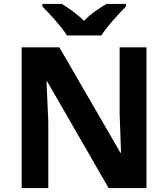

<svg xmlns="http://www.w3.org/2000/svg" viewBox="-20 -954 853 974"><path d="M320 -774H494C522 -819 583 -885 619 -921V-934H520C485 -913 440 -884 406 -848C371 -884 329 -912 294 -934H195V-921C232 -884 292 -819 320 -774ZM723 0V-714H587V-376C589 -310 592 -245 594 -179H591L281 -714H90V0H225V-336C222 -404 219 -472 216 -540H220L531 0Z"/></svg>

Font: Noto Sans Lisu
Style: Bold
Weight: 700
Designer: Monotype Design Team. David Williams.
Foundry: Monotype Imaging Inc.
Version: Version 2.102